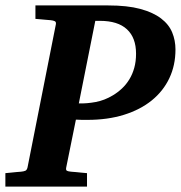

<svg xmlns="http://www.w3.org/2000/svg" viewBox="-37 -691 670 711"><path d="M612.8 -507.8Q612.8 -449.2 590.1 -401.4Q567.4 -353.5 524.9 -319.1Q482.4 -284.7 422.1 -265.9Q361.8 -247.1 287.1 -247.1H266.6Q254.4 -247.1 244.1 -248L208 -69.8Q206.5 -61 210.9 -58.6Q215.3 -56.2 226.1 -55.2Q234.9 -54.7 244.6 -53.7Q252.9 -52.7 263.4 -51.8Q273.9 -50.8 285.2 -49.8V0H-17.1V-49.8Q-6.3 -50.8 3.9 -51.8Q14.2 -52.7 22.5 -53.7Q31.7 -54.7 41 -55.2Q50.8 -56.2 56.6 -58.6Q62.5 -61 64.9 -70.8L169.9 -601.1Q171.4 -609.9 165.8 -612.5Q160.2 -615.2 150.9 -616.2Q142.1 -616.7 132.8 -617.7Q124.5 -618.7 114.3 -619.4Q104 -620.1 94.2 -621.1V-670.9H363.8Q434.6 -670.9 482.4 -658Q530.3 -645 559.3 -622.8Q588.4 -600.6 600.6 -571Q612.8 -541.5 612.8 -507.8ZM466.8 -492.2Q466.8 -551.3 433.1 -582.5Q399.4 -613.8 333 -613.8H315.9L254.9 -308.1Q284.2 -307.1 317.1 -313.2Q350.1 -319.3 380.9 -337.9Q398.9 -348.6 414.6 -363.3Q430.2 -377.9 441.9 -397Q453.6 -416 460.2 -439.7Q466.8 -463.4 466.8 -492.2Z"/></svg>

Font: Charis SIL Eur
Style: Bold Italic
Weight: 700
Italic angle: -11°
Foundry: SIL International
Version: Version 5.000